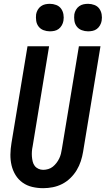

<svg xmlns="http://www.w3.org/2000/svg" viewBox="-20 -977 554 1005"><path d="M206 8Q177 8 149 1.5Q121 -5 98.5 -21Q76 -37 61.5 -60.5Q47 -84 40.5 -111.5Q34 -139 34.5 -168.5Q35 -198 40 -228L124 -735H237L151 -212Q148 -198 147 -184.5Q146 -171 147 -158Q148 -145 151 -132Q154 -119 161.5 -109Q169 -99 181 -93.5Q193 -88 206 -88Q219 -88 232.5 -92Q246 -96 256.5 -104.5Q267 -113 275.5 -124Q284 -135 290 -147.5Q296 -160 299 -172.5Q302 -185 304 -198L393 -735H506L415 -183Q411 -158 403 -133.5Q395 -109 381.5 -86.5Q368 -64 348.5 -45Q329 -26 305.5 -14Q282 -2 256.5 3Q231 8 206 8ZM441 -813Q424 -813 408 -819Q392 -825 382 -838Q372 -851 369.5 -868Q367 -885 369 -902Q371 -914 377.5 -925.5Q384 -937 394.5 -944.5Q405 -952 417 -954.5Q429 -957 441 -957Q458 -957 474 -951Q490 -945 499.5 -932Q509 -919 512 -902Q515 -885 512 -868Q510 -856 503.5 -844.5Q497 -833 487 -825.5Q477 -818 465 -815.5Q453 -813 441 -813ZM241 -813Q224 -813 208 -819Q192 -825 182 -838Q172 -851 169.5 -868Q167 -885 169 -902Q171 -914 177.5 -925.5Q184 -937 194.5 -944.5Q205 -952 217 -954.5Q229 -957 241 -957Q258 -957 274 -951Q290 -945 299.5 -932Q309 -919 312 -902Q315 -885 312 -868Q310 -856 303.5 -844.5Q297 -833 287 -825.5Q277 -818 265 -815.5Q253 -813 241 -813Z"/></svg>

Font: Iosevka
Style: Bold Italic
Weight: 700
Italic angle: -9°
Monospace: yes
Designer: Belleve Invis
Foundry: Belleve Invis
Version: Version 32.5.0; ttfautohint (v1.8.4)